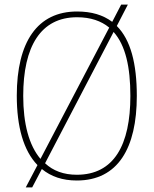

<svg xmlns="http://www.w3.org/2000/svg" viewBox="-20 -775 668 835"><path d="M143 -57 92 40H120L162 -40C202 -7 252 10 314 10C493 10 575 -131 575 -358C575 -499 548 -602 488 -662L536 -755H507L468 -680C428 -710 378 -725 315 -725C143 -725 53 -593 53 -359C53 -224 82 -120 143 -57ZM455 -655 156 -84C106 -143 81 -237 81 -358C81 -573 157 -700 315 -700C374 -700 420 -684 455 -655ZM314 -15C257 -15 211 -32 176 -65L474 -636C526 -578 547 -483 547 -358C547 -145 476 -15 314 -15Z"/></svg>

Font: Noto Serif Armenian SemiCondensed Thin
Style: Regular
Weight: 100
Width: 4
Designer: Monotype Design Team
Foundry: Monotype Imaging Inc.
Version: Version 2.008